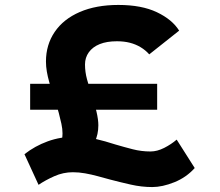

<svg xmlns="http://www.w3.org/2000/svg" viewBox="-20 -736 889 777"><path d="M254 -53 169 -74Q185 -83 199.5 -102Q214 -121 223.5 -146Q233 -171 233 -196Q233 -214 228.5 -235Q224 -256 218 -278.5Q212 -301 205.5 -319.5Q199 -338 195 -351Q186 -380 179.5 -403Q173 -426 169.5 -446.5Q166 -467 166 -487Q166 -555 201.5 -607Q237 -659 303 -687.5Q369 -716 459 -716Q553 -716 615 -686.5Q677 -657 705 -612L584 -516Q569 -533 549 -545Q529 -557 505.5 -563Q482 -569 453 -569Q412 -569 383.5 -557.5Q355 -546 339.5 -524.5Q324 -503 324 -475Q324 -445 332 -415.5Q340 -386 351 -354Q363 -316 370.5 -284Q378 -252 378 -229Q378 -192 363.5 -161.5Q349 -131 321.5 -105Q294 -79 254 -53ZM596 21Q553 21 509 11Q465 1 427 -9Q401 -16 375.5 -23Q350 -30 324.5 -34.5Q299 -39 275 -39Q236 -39 200 -23Q164 -7 136 12L79 -112Q121 -145 173 -164Q225 -183 286 -183Q327 -183 366 -174Q405 -165 448 -151Q482 -141 517 -132Q552 -123 589 -123Q616 -123 644.5 -137.5Q673 -152 695 -171L768 -56Q734 -18 685.5 1.5Q637 21 596 21ZM102 -292V-397H616V-292Z"/></svg>

Font: Lexend Mega
Style: Bold
Weight: 700
Version: Version 1.007